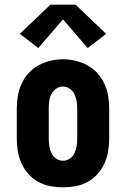

<svg xmlns="http://www.w3.org/2000/svg" viewBox="-20 -795 540 823"><path d="M250 8Q223 8 196 3Q169 -2 145 -15Q121 -28 102.5 -48.5Q84 -69 72.5 -94Q61 -119 56.5 -146Q52 -173 52 -200V-330Q52 -357 56.5 -384Q61 -411 72.5 -436Q84 -461 102.5 -481.5Q121 -502 145 -515Q169 -528 196 -534.5Q223 -541 250 -541Q277 -541 304 -534.5Q331 -528 355 -515Q379 -502 397.5 -481.5Q416 -461 427.5 -436Q439 -411 443.5 -384Q448 -357 448 -330V-200Q448 -173 443.5 -146Q439 -119 427.5 -94Q416 -69 397.5 -48.5Q379 -28 355 -15Q331 -2 304 3Q277 8 250 8ZM250 -106Q266 -106 279.5 -115.5Q293 -125 299.5 -139Q306 -153 308.5 -168.5Q311 -184 311 -200V-330Q311 -346 308.5 -361.5Q306 -377 299 -391.5Q292 -406 278.5 -415Q265 -424 249 -424Q233 -424 220 -414.5Q207 -405 200 -391Q193 -377 191 -361.5Q189 -346 189 -330V-200Q189 -184 191.5 -168.5Q194 -153 200.5 -139Q207 -125 220.5 -115.5Q234 -106 250 -106ZM144 -589 65 -650 196 -775H304L435 -650L356 -589L250 -712Z"/></svg>

Font: Iosevka Slab Heavy
Style: Regular
Weight: 900
Monospace: yes
Designer: Belleve Invis
Foundry: Belleve Invis
Version: Version 11.1.0; ttfautohint (v1.8.3)